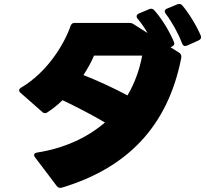

<svg xmlns="http://www.w3.org/2000/svg" viewBox="-20 -890 1040 964"><path d="M919 -661 977 -687C988 -692 992 -700 988 -711C968 -759 928 -825 895 -863C888 -871 880 -872 870 -868L819 -847C811 -844 807 -839 807 -833C807 -829 809 -825 812 -821C844 -779 876 -721 894 -672C899 -660 907 -656 919 -661ZM291 52C610 -44 821 -247 890 -599C892 -611 889 -619 880 -625L836 -653L843 -656C854 -661 858 -669 853 -680C831 -733 792 -797 755 -838C747 -847 739 -848 729 -844L677 -822C670 -819 666 -814 666 -808C666 -805 667 -800 671 -796C689 -775 706 -750 721 -724L650 -769C643 -774 636 -775 627 -775C539 -775 435 -775 355 -775C344 -775 338 -770 334 -759C304 -672 220 -529 86 -450C79 -446 76 -441 76 -437C76 -433 78 -428 83 -424L191 -329C196 -324 201 -322 206 -322C210 -322 214 -323 218 -326C243 -342 269 -363 294 -387C363 -354 439 -315 507 -275C416 -197 300 -145 166 -124C156 -122 151 -118 151 -112C151 -108 153 -104 156 -100L265 44C272 53 280 55 291 52ZM452 -611H694C680 -537 655 -470 620 -411C547 -450 468 -486 399 -513C420 -546 439 -579 452 -611Z"/></svg>

Font: LINE Seed JP App_OTF ExtraBold
Style: Regular
Weight: 800
Designer: LINE & Fontrix & Fontworks
Version: Version 1.013